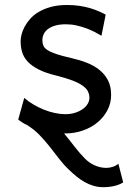

<svg xmlns="http://www.w3.org/2000/svg" viewBox="-20 -528 519 777"><path d="M478.5 210Q463.9 219.7 442.6 224.6Q421.4 229.5 397.9 229.5Q377 229.5 358.2 223.9Q339.4 218.3 322.5 208.7Q305.7 199.2 289.8 186.3Q273.9 173.3 258.8 158.7Q236.8 137.7 218 113Q199.2 88.4 179.9 64Q160.6 39.6 138.7 17.1Q116.7 -5.4 88.4 -22.5Q78.1 -27.3 69.6 -32.7Q61 -38.1 53.7 -43.9L78.1 -131.8Q94.7 -117.2 115.5 -105Q136.2 -92.8 158.2 -84Q180.2 -75.2 202.4 -70.6Q224.6 -65.9 244.1 -65.9Q265.6 -65.9 283.4 -71.5Q301.3 -77.1 314.2 -86.2Q327.1 -95.2 334.5 -107.2Q341.8 -119.1 341.8 -131.8Q341.8 -145.5 336.2 -157.5Q330.6 -169.4 315.7 -180.4Q300.8 -191.4 274.7 -201.7Q248.5 -211.9 207.5 -222.2Q163.1 -232.9 135 -247.6Q106.9 -262.2 91.1 -279.8Q75.2 -297.4 69.3 -317.9Q63.5 -338.4 63.5 -361.3Q63.5 -372.6 67.1 -387.7Q70.8 -402.8 79.3 -419.2Q87.9 -435.5 101.8 -451.4Q115.7 -467.3 136.7 -479.7Q157.7 -492.2 186 -500Q214.4 -507.8 251.5 -507.8Q277.8 -507.8 301 -504.4Q324.2 -501 343.5 -495.4Q362.8 -489.7 378.9 -482.7Q395 -475.6 407.7 -468.8L390.6 -383.3Q378.4 -390.6 362.8 -398.7Q347.2 -406.7 328.9 -413.6Q310.5 -420.4 289.8 -425Q269 -429.7 246.6 -429.7Q219.7 -429.7 201.4 -423.8Q183.1 -418 172.1 -408.9Q161.1 -399.9 156.2 -388.4Q151.4 -377 151.4 -366.2Q151.4 -353.5 155.3 -343.8Q159.2 -334 171.6 -325.7Q184.1 -317.4 207 -309.6Q230 -301.8 268.6 -293Q301.8 -285.6 331.1 -274.2Q360.4 -262.7 382.3 -245.1Q404.3 -227.5 417 -202.9Q429.7 -178.2 429.7 -144Q429.7 -110.8 415 -82.5Q400.4 -54.2 375 -33Q349.6 -11.7 315.4 0.2Q281.2 12.2 241.7 12.2H239.3Q261.2 38.6 282.2 65.9Q303.2 93.3 324.7 114.7Q332 122.1 341.3 128.7Q350.6 135.3 361.6 140.4Q372.6 145.5 384.8 148.4Q397 151.4 410.2 151.4Q424.3 151.4 437.5 146.7Q450.7 142.1 459 134.3Z"/></svg>

Font: Andika Compact
Style: Regular
Weight: 400
Designer: Victor Gaultney, Annie Olsen, Julie Remington, Don Collingsworth, Eric Hays, Becca Hirsbrunner
Foundry: SIL International
Version: Version 5.000 ; LnSpcTght